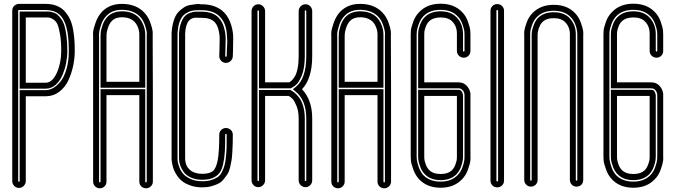

<svg xmlns="http://www.w3.org/2000/svg" viewBox="-20 -816 3649 1035"><path d="M46 160V-758Q46 -766 48.5 -772.5Q51 -779 56 -784Q61 -789 68 -792Q75 -795 82 -795H226Q260 -795 286 -784.5Q312 -774 329 -755Q346 -736 357 -713Q368 -690 373.5 -659.5Q379 -629 381 -602Q383 -575 383 -542Q383 -502 374.5 -461.5Q366 -421 348.5 -383Q331 -345 299 -321Q267 -297 226 -297H119V160Q119 175 108 186Q97 197 82 197Q67 197 56.5 186Q46 175 46 160ZM82 -762Q78 -762 78 -758V160Q78 164 82 164Q86 164 86 160V-330H226Q246 -330 266.5 -341.5Q287 -353 306.5 -377Q326 -401 338.5 -444Q351 -487 351 -542Q351 -621 338 -669Q325 -717 298 -739.5Q271 -762 226 -762ZM226 -338H86V-754H226Q238 -754 245.5 -753.5Q253 -753 266.5 -749Q280 -745 289 -737.5Q298 -730 309.5 -714.5Q321 -699 327.5 -677Q334 -655 338.5 -620.5Q343 -586 343 -542Q343 -510 336.5 -476.5Q330 -443 316.5 -411Q303 -379 279.5 -358.5Q256 -338 226 -338ZM119 -370H226Q263 -370 287 -425Q310 -477 310 -542Q310 -593 304 -629Q298 -665 290.5 -683Q283 -701 269.5 -710Q256 -719 248 -720.5Q240 -722 226 -722H119Z M642 -755Q720 -753 749 -690Q764 -659 763 -625V-343H522V-617Q522 -626 522.5 -638.5Q523 -651 532.5 -679.5Q542 -708 560 -726Q590 -756 642 -755ZM731 -625Q732 -652 720 -677Q699 -721 641 -723Q603 -724 583 -703Q570 -690 562.5 -667.5Q555 -645 554.5 -634Q554 -623 554 -618V-375H731ZM803 -624 804 -338V163Q804 178 793 188.5Q782 199 767 199Q752 199 741.5 188.5Q731 178 731 163V-303H554V163Q554 178 543.5 188.5Q533 199 518 199Q503 199 492.5 188.5Q482 178 482 163V-617Q481 -627 482 -643Q483 -659 495.5 -694.5Q508 -730 531 -754Q574 -797 643 -795Q716 -793 758 -748Q779 -726 790 -695Q801 -664 802.5 -649Q804 -634 803 -624ZM771 163V-624Q772 -632 771 -643.5Q770 -655 761 -681.5Q752 -708 735 -726Q701 -761 642 -763Q587 -765 554 -731Q535 -712 525 -682Q515 -652 514 -638.5Q513 -625 514 -617V163Q514 167 518 167Q522 167 522 163V-335H763V163Q763 167 767 167Q771 167 771 163Z M1070 194Q1037 194 1010 185Q983 176 966 163.5Q949 151 936.5 133.5Q924 116 918 101Q912 86 909 70.5Q906 55 905.5 49Q905 43 905 40V-635Q905 -636 905 -637Q907 -675 916.5 -704.5Q926 -734 940 -749.5Q954 -765 971.5 -776Q989 -787 1005 -789Q1021 -791 1036 -793.5Q1051 -796 1060 -793Q1065 -793 1067 -793Q1146 -793 1190 -747Q1214 -721 1226 -682Q1238 -643 1237 -609Q1236 -575 1236 -542Q1235 -521 1235 -513.5Q1235 -506 1232 -499.5Q1229 -493 1224 -488Q1219 -483 1212.5 -480Q1206 -477 1198 -477Q1183 -477 1172.5 -488Q1162 -499 1162 -514Q1162 -523 1163 -546Q1163 -572 1164 -598.5Q1165 -625 1158.5 -653Q1152 -681 1137 -697Q1115 -720 1067 -720Q1064 -720 1057 -720Q1046 -720 1035.5 -720.5Q1025 -721 1015 -716.5Q1005 -712 997.5 -703.5Q990 -695 984.5 -677.5Q979 -660 978 -634V40Q978 44 978.5 48.5Q979 53 981 61.5Q983 70 986.5 77.5Q990 85 997 93Q1004 101 1013.5 107Q1023 113 1037.5 117Q1052 121 1070 121Q1109 121 1127 106.5Q1145 92 1153.5 48Q1162 4 1162 -90Q1162 -105 1172.5 -115.5Q1183 -126 1198 -126Q1213 -126 1224 -115.5Q1235 -105 1235 -90Q1235 -59 1234.5 -43Q1234 -27 1232.5 1.5Q1231 30 1228.5 46Q1226 62 1220.5 85.5Q1215 109 1206.5 122Q1198 135 1185.5 150.5Q1173 166 1157 174Q1141 182 1119 188Q1097 194 1070 194ZM1044 -761Q1026 -761 1011 -757Q996 -753 978.5 -741.5Q961 -730 950 -703Q939 -676 937 -635V40Q937 46 938 55Q939 64 946.5 84.5Q954 105 967 120.5Q980 136 1007 148.5Q1034 161 1070 161Q1097 161 1117 155Q1137 149 1151.5 140Q1166 131 1175.5 112.5Q1185 94 1190 76.5Q1195 59 1198 29.5Q1201 0 1201.5 -25Q1202 -50 1202 -90Q1202 -94 1198 -94Q1194 -94 1194 -90Q1194 -34 1192 1Q1190 36 1183 68Q1176 100 1162.5 117Q1149 134 1126.5 143.5Q1104 153 1070 153Q1036 153 1010 141.5Q984 130 971 112Q958 94 951.5 76Q945 58 945 40V-635Q947 -670 956.5 -694Q966 -718 977 -729.5Q988 -741 1005.5 -747Q1023 -753 1033 -753Q1043 -753 1058 -753Q1065 -753 1067 -753Q1129 -753 1160 -719Q1179 -699 1188 -666Q1197 -633 1196.5 -603Q1196 -573 1195 -544Q1194 -523 1194 -514Q1194 -510 1198 -510Q1202 -510 1202 -514Q1202 -522 1203 -544Q1205 -572 1205 -589.5Q1205 -607 1202.5 -635.5Q1200 -664 1191 -686Q1182 -708 1166 -725Q1132 -761 1067 -761Q1065 -761 1059 -761Q1050 -761 1044 -761Z M1590 156V-178Q1590 -216 1578.5 -244.5Q1567 -273 1557 -283Q1547 -293 1536 -299H1409V156Q1409 171 1398 182Q1387 193 1372 193Q1365 193 1358 190Q1351 187 1346.5 182Q1342 177 1339 170.5Q1336 164 1336 156V-756Q1336 -764 1339 -770.5Q1342 -777 1346.5 -782Q1351 -787 1358 -790Q1365 -793 1372 -793Q1387 -793 1398 -782Q1409 -771 1409 -756V-372H1539Q1545 -375 1552 -381.5Q1559 -388 1568.5 -402.5Q1578 -417 1584 -446Q1590 -475 1590 -513V-756Q1590 -771 1601 -782Q1612 -793 1627 -793Q1642 -793 1652.5 -782Q1663 -771 1663 -756V-513Q1663 -393 1608 -335Q1663 -277 1663 -178V156Q1663 171 1652.5 182Q1642 193 1627 193Q1612 193 1601 182Q1590 171 1590 156ZM1376 -331H1544L1547 -330Q1557 -325 1567 -317Q1577 -309 1591 -292Q1605 -275 1614 -245Q1623 -215 1623 -178V156Q1623 160 1627 160Q1631 160 1631 156V-178Q1631 -275 1574 -322L1559 -335L1574 -347Q1631 -393 1631 -513V-756Q1631 -760 1627 -760Q1623 -760 1623 -756V-513Q1623 -480 1618.5 -452.5Q1614 -425 1606 -407Q1598 -389 1590 -376Q1582 -363 1572.5 -356Q1563 -349 1557.5 -345.5Q1552 -342 1547 -340H1545H1376V-756Q1376 -760 1372 -760Q1368 -760 1368 -756V156Q1368 160 1372 160Q1376 160 1376 156Z M1926 -755Q2004 -753 2033 -690Q2048 -659 2047 -625V-343H1806V-617Q1806 -626 1806.5 -638.5Q1807 -651 1816.5 -679.5Q1826 -708 1844 -726Q1874 -756 1926 -755ZM2015 -625Q2016 -652 2004 -677Q1983 -721 1925 -723Q1887 -724 1867 -703Q1854 -690 1846.5 -667.5Q1839 -645 1838.5 -634Q1838 -623 1838 -618V-375H2015ZM2087 -624 2088 -338V163Q2088 178 2077 188.5Q2066 199 2051 199Q2036 199 2025.5 188.5Q2015 178 2015 163V-303H1838V163Q1838 178 1827.5 188.5Q1817 199 1802 199Q1787 199 1776.5 188.5Q1766 178 1766 163V-617Q1765 -627 1766 -643Q1767 -659 1779.5 -694.5Q1792 -730 1815 -754Q1858 -797 1927 -795Q2000 -793 2042 -748Q2063 -726 2074 -695Q2085 -664 2086.5 -649Q2088 -634 2087 -624ZM2055 163V-624Q2056 -632 2055 -643.5Q2054 -655 2045 -681.5Q2036 -708 2019 -726Q1985 -761 1926 -763Q1871 -765 1838 -731Q1819 -712 1809 -682Q1799 -652 1798 -638.5Q1797 -625 1798 -617V163Q1798 167 1802 167Q1806 167 1806 163V-335H2047V163Q2047 167 2051 167Q2055 167 2055 163Z M2355 196Q2283 196 2240 151Q2219 129 2207.5 96.5Q2196 64 2195 49.5Q2194 35 2194 26V-630Q2194 -638 2195 -652Q2196 -666 2207 -697.5Q2218 -729 2240 -751Q2283 -796 2355 -796Q2428 -796 2471 -751Q2492 -730 2503 -698Q2514 -666 2515 -652.5Q2516 -639 2516 -630V-542Q2516 -526 2505.5 -515.5Q2495 -505 2480 -505Q2465 -505 2454 -515.5Q2443 -526 2443 -542V-631Q2444 -674 2418 -700Q2397 -722 2355 -722Q2314 -722 2292 -700Q2281 -689 2274.5 -670.5Q2268 -652 2267.5 -643.5Q2267 -635 2267 -630V-372H2452Q2479 -372 2496 -353.5Q2513 -335 2516 -311Q2516 -308 2516 -306V29Q2517 37 2515.5 51Q2514 65 2503 97Q2492 129 2470 151Q2427 196 2355 196ZM2355 -763Q2296 -763 2263 -729Q2246 -711 2237 -685Q2228 -659 2227 -648Q2226 -637 2226 -630V27Q2226 34 2227 45.5Q2228 57 2237 84Q2246 111 2263 129Q2297 163 2355 163Q2413 163 2447 128Q2464 111 2473 85Q2482 59 2483 47Q2484 35 2484 29V-306Q2483 -314 2480 -321Q2477 -328 2469.5 -334Q2462 -340 2452 -340H2234V-630Q2234 -637 2235 -648Q2236 -659 2244.5 -683Q2253 -707 2269 -723Q2300 -755 2355 -755Q2410 -755 2441 -723Q2476 -687 2476 -631V-542Q2476 -538 2480 -538Q2484 -538 2484 -542V-630Q2484 -637 2483 -648Q2482 -659 2473 -685Q2464 -711 2447 -728Q2414 -763 2355 -763ZM2355 155Q2301 155 2270 123Q2254 107 2245 82Q2236 57 2235 45.5Q2234 34 2234 27V-332H2452Q2470 -332 2475 -308L2476 -304V29Q2476 32 2475 45Q2474 58 2465.5 82Q2457 106 2441 123Q2410 155 2355 155ZM2267 -299V27Q2267 32 2267.5 41Q2268 50 2274.5 69Q2281 88 2293 100Q2314 122 2355 122Q2396 122 2418 100Q2429 88 2435.5 69.5Q2442 51 2442.5 42.5Q2443 34 2443 30V-299Z M2624 158V-758Q2624 -773 2634.5 -783.5Q2645 -794 2660.5 -794Q2676 -794 2686.5 -783.5Q2697 -773 2697 -758V158Q2697 173 2686.5 183.5Q2676 194 2660.5 194Q2645 194 2634.5 183.5Q2624 173 2624 158ZM2656 -758V158Q2656 162 2660.5 162Q2665 162 2665 158V-758Q2665 -762 2660.5 -762Q2656 -762 2656 -758Z M2965 -790Q3037 -790 3079 -746Q3100 -725 3111 -694Q3122 -663 3123.5 -649.5Q3125 -636 3124 -627V154Q3124 164 3119.5 172.5Q3115 181 3106.5 185.5Q3098 190 3088 190Q3078 190 3070 185.5Q3062 181 3057 172.5Q3052 164 3052 154V-628Q3053 -670 3027 -696Q3006 -718 2965 -718Q2924 -718 2903 -696Q2896 -689 2891 -679Q2886 -669 2883.5 -661Q2881 -653 2879.5 -644Q2878 -635 2878 -632Q2878 -629 2878 -627V154Q2878 169 2867.5 179.5Q2857 190 2842 190Q2827 190 2816.5 179.5Q2806 169 2806 154V-626Q2805 -636 2806.5 -650Q2808 -664 2819 -694.5Q2830 -725 2851 -746Q2894 -790 2965 -790ZM3092 154V-627Q3092 -629 3092 -631Q3092 -633 3091.5 -640Q3091 -647 3090 -654Q3089 -661 3086 -670.5Q3083 -680 3079.5 -688.5Q3076 -697 3070 -706.5Q3064 -716 3056 -724Q3023 -758 2965 -758Q2907 -758 2874 -724Q2857 -707 2848 -681Q2839 -655 2838.5 -644.5Q2838 -634 2838 -627V-626V154Q2838 158 2842 158Q2846 158 2846 154V-627Q2846 -634 2847 -644.5Q2848 -655 2856.5 -679Q2865 -703 2880 -719Q2911 -750 2965 -750Q3020 -750 3050 -719Q3085 -683 3084 -627V154Q3084 158 3088 158Q3092 158 3092 154Z M3394 196Q3322 196 3279 151Q3258 129 3246.5 96.5Q3235 64 3234 49.5Q3233 35 3233 26V-630Q3233 -638 3234 -652Q3235 -666 3246 -697.5Q3257 -729 3279 -751Q3322 -796 3394 -796Q3467 -796 3510 -751Q3531 -730 3542 -698Q3553 -666 3554 -652.5Q3555 -639 3555 -630V-542Q3555 -526 3544.5 -515.5Q3534 -505 3519 -505Q3504 -505 3493 -515.5Q3482 -526 3482 -542V-631Q3483 -674 3457 -700Q3436 -722 3394 -722Q3353 -722 3331 -700Q3320 -689 3313.5 -670.5Q3307 -652 3306.5 -643.5Q3306 -635 3306 -630V-372H3491Q3518 -372 3535 -353.5Q3552 -335 3555 -311Q3555 -308 3555 -306V29Q3556 37 3554.5 51Q3553 65 3542 97Q3531 129 3509 151Q3466 196 3394 196ZM3394 -763Q3335 -763 3302 -729Q3285 -711 3276 -685Q3267 -659 3266 -648Q3265 -637 3265 -630V27Q3265 34 3266 45.5Q3267 57 3276 84Q3285 111 3302 129Q3336 163 3394 163Q3452 163 3486 128Q3503 111 3512 85Q3521 59 3522 47Q3523 35 3523 29V-306Q3522 -314 3519 -321Q3516 -328 3508.5 -334Q3501 -340 3491 -340H3273V-630Q3273 -637 3274 -648Q3275 -659 3283.5 -683Q3292 -707 3308 -723Q3339 -755 3394 -755Q3449 -755 3480 -723Q3515 -687 3515 -631V-542Q3515 -538 3519 -538Q3523 -538 3523 -542V-630Q3523 -637 3522 -648Q3521 -659 3512 -685Q3503 -711 3486 -728Q3453 -763 3394 -763ZM3394 155Q3340 155 3309 123Q3293 107 3284 82Q3275 57 3274 45.5Q3273 34 3273 27V-332H3491Q3509 -332 3514 -308L3515 -304V29Q3515 32 3514 45Q3513 58 3504.5 82Q3496 106 3480 123Q3449 155 3394 155ZM3306 -299V27Q3306 32 3306.5 41Q3307 50 3313.5 69Q3320 88 3332 100Q3353 122 3394 122Q3435 122 3457 100Q3468 88 3474.5 69.5Q3481 51 3481.5 42.5Q3482 34 3482 30V-299Z"/></svg>

Font: Soda Fountain
Style: Inline
Weight: 400
Version: Version 1.0